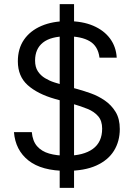

<svg xmlns="http://www.w3.org/2000/svg" viewBox="-20 -820 651 936"><path d="M465 -539Q458 -595 417.5 -619Q377 -643 306 -643Q228 -643 189.5 -612.5Q151 -582 151 -525Q151 -493 164.5 -472.5Q178 -452 199.5 -439Q221 -426 244.5 -418.5Q268 -411 288 -405L360 -385Q389 -377 424 -364.5Q459 -352 491 -330Q523 -308 543.5 -274.5Q564 -241 564 -191Q564 -131 535.5 -85Q507 -39 449.5 -13Q392 13 304 13Q183 13 119 -37.5Q55 -88 48 -176H135Q139 -132 161 -107Q183 -82 219.5 -71.5Q256 -61 304 -61Q387 -61 432.5 -94Q478 -127 478 -193Q478 -231 458.5 -253.5Q439 -276 407 -289Q375 -302 337 -313L247 -338Q163 -362 115 -405Q67 -448 67 -521Q67 -583 97 -626.5Q127 -670 181.5 -693.5Q236 -717 309 -717Q382 -717 434.5 -694.5Q487 -672 516.5 -632Q546 -592 549 -539ZM341 96H271V-800H341Z"/></svg>

Font: 42dot Sans Light
Style: Regular
Weight: 400
Version: Version 1.000